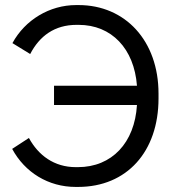

<svg xmlns="http://www.w3.org/2000/svg" viewBox="-20 -729 690 757"><path d="M288 8C480 8 605 -131 605 -341V-360C605 -568 474 -709 290 -709H280C176 -709 79 -651 29 -559L99 -516C136 -587 195 -631 282 -631H290C420 -631 509 -537 520 -391H193V-315H520C511 -166 421 -70 287 -70H279C193 -70 131 -117 94 -185L28 -142C78 -49 171 8 278 8Z"/></svg>

Font: Fixel Text Regular
Style: Regular
Weight: 400
Width: 4
Designer: AlfaBravo + MacPaw
Foundry: Kyrylo Tkachov, Marchela Mozhyna, Serhii Makarenko, Maria Weinstein, Zakhar Kryvoshyya
Version: Version 1.211